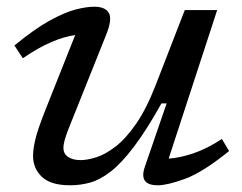

<svg xmlns="http://www.w3.org/2000/svg" viewBox="-20 -542 722 572"><path d="M411.5 -45 476.5 -234H461Q416 -153.5 379 -104.8Q342 -56 310.2 -31.2Q278.5 -6.5 249 1.8Q219.5 10 189 10Q131.5 10 105 -15Q78.5 -40 78.5 -78Q78.5 -97 85 -125.5Q91.5 -154 113.5 -210L204 -437.5Q172.5 -433.5 133.2 -416.8Q94 -400 48 -368.5L23 -406.5Q82.5 -455.5 127.2 -480.2Q172 -505 204.8 -513.5Q237.5 -522 260.5 -522Q293.5 -522 304.2 -503.5Q315 -485 296.5 -439L184.5 -159Q177.5 -141.5 173.2 -126.8Q169 -112 169 -101.5Q169 -83.5 183.2 -74.2Q197.5 -65 220 -65Q239.5 -65 266.2 -73.2Q293 -81.5 323.5 -104.8Q354 -128 385 -172.5Q416 -217 444 -289L530.5 -512H627L482.5 -69.5Q515 -71.5 555.5 -85Q596 -98.5 641 -128L662.5 -92Q584 -28.5 531.2 -9.2Q478.5 10 450 10Q392.5 10 411.5 -45Z"/></svg>

Font: Newsreader 6pt
Style: Italic
Weight: 400
Italic angle: -17°
Designer: Hugues Gentile
Foundry: Production Type
Version: Version 1.003; ttfautohint (v1.8.3)